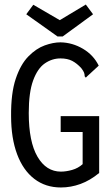

<svg xmlns="http://www.w3.org/2000/svg" viewBox="-20 -818 490 848"><path d="M249 10Q181 10 131.5 -28Q82 -66 55.5 -137Q29 -208 29 -305Q28 -406 49.5 -470Q71 -534 105.5 -569Q140 -604 177.5 -617.5Q215 -631 247 -631Q300 -630 346.5 -602.5Q393 -575 416 -528L366 -482L359 -475L354 -481Q354 -489 351.5 -496.5Q349 -504 339 -517Q320 -538 299 -549Q278 -560 247 -560Q210 -560 178 -538Q146 -516 126.5 -463Q107 -410 107 -319Q107 -192 145.5 -126Q184 -60 249 -60Q272 -60 298.5 -67.5Q325 -75 345 -93V-235H248V-305H418V-54Q378 -21 335.5 -5.5Q293 10 249 10ZM359 -798 391 -755 257 -657H234L96 -755L127 -797L244 -729Z"/></svg>

Font: Inconsolata SemiCondensed Medium
Style: Regular
Weight: 500
Width: 4
Monospace: yes
Designer: Raph Levien, Cyreal, Brenton Simpson
Foundry: Raph Levien, Cyreal, Google
Version: Version 3.001; ttfautohint (v1.8.2.53-6de2)